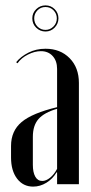

<svg xmlns="http://www.w3.org/2000/svg" viewBox="-20 -684 339 713"><path d="M21 -142Q21 -198 60.5 -231Q100 -264 192 -286V-428Q192 -458 175.5 -476Q159 -494 132 -494Q109 -494 84 -481.5Q59 -469 45 -449L40 -453Q57 -474 85.5 -488.5Q114 -503 149 -503Q204 -503 238.5 -468Q273 -433 273 -376V0H192V-44H190Q176 -20 152.5 -5.5Q129 9 103 9Q66 9 43.5 -20.5Q21 -50 21 -99ZM137 -12Q151 -12 166 -24Q181 -36 192 -57V-280Q144 -266 123 -242Q102 -218 102 -176V-72Q102 -44 111 -28Q120 -12 137 -12ZM100 -616Q100 -636 114.5 -650Q129 -664 149 -664Q169 -664 183 -650Q197 -636 197 -616Q197 -596 183 -581.5Q169 -567 149 -567Q129 -567 114.5 -581Q100 -595 100 -616ZM107 -616Q107 -598 119 -585.5Q131 -573 149 -573Q166 -573 178.5 -585.5Q191 -598 191 -616Q191 -633 179 -645.5Q167 -658 149 -658Q131 -658 119 -645.5Q107 -633 107 -616Z"/></svg>

Font: Moniqa SemBd Narrow Display
Style: Regular
Weight: 600
Width: 4
Designer: Rajesh Rajput
Foundry: Rajesh Rajput
Version: Version 1.000